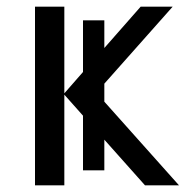

<svg xmlns="http://www.w3.org/2000/svg" viewBox="-20 -556 569 576"><path d="M293 -495V-412L402 -536H498L293 -305V-251L517 0H415L293 -137V-45H229V-209L173 -272V0H85V-536H173V-276L229 -340V-495Z"/></svg>

Font: Noto Sans
Style: Regular
Weight: 400
Designer: Monotype Design Team
Foundry: Monotype Imaging Inc.
Version: Version 1.902